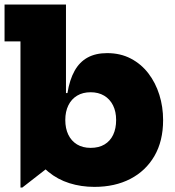

<svg xmlns="http://www.w3.org/2000/svg" viewBox="-22 -810 768 844"><path d="M68 14.5V-628H-2V-790H268V-347.5L265 -309V-231.5L268 -135L76 14.5ZM393 11.5Q334.5 11.5 283 -4.8Q231.5 -21 190.8 -54.5Q150 -88 125 -140L265 -282.5Q265 -245.5 278.2 -218Q291.5 -190.5 316.5 -175.2Q341.5 -160 376.5 -160Q412.5 -160 437.5 -175Q462.5 -190 475.5 -217.5Q488.5 -245 488.5 -282.5Q488.5 -319.5 474.8 -347Q461 -374.5 435.8 -389.5Q410.5 -404.5 376.5 -404.5Q342 -404.5 317 -389.5Q292 -374.5 278.5 -347Q265 -319.5 265 -282.5L251 -401H274.5Q284 -459.5 305.8 -498.5Q327.5 -537.5 363 -557Q398.5 -576.5 449 -576.5Q507.5 -576.5 553.2 -552.5Q599 -528.5 630.5 -487.2Q662 -446 678.5 -393.2Q695 -340.5 695 -282Q695 -190 656.8 -124.2Q618.5 -58.5 550.8 -23.5Q483 11.5 393 11.5Z"/></svg>

Font: Hepta Slab ExtraBold
Style: Regular
Weight: 800
Designer: Michael LaGattuta
Foundry: Michael LaGattuta
Version: Version 1.102